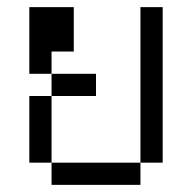

<svg xmlns="http://www.w3.org/2000/svg" viewBox="-20 -520 540 540"><path d="M250 -250V-312.5H125V-250H62.5V-62.5H125V0H375V-62.5H125V-250ZM375 -62.5H437.5V-500H375ZM125 -312.5V-375H187.5Q187.5 -375 187.5 -500H62.5V-312.5Z"/></svg>

Font: CalcUnifontExMono
Style: Regular
Weight: 500
Version: Version 15.0.06